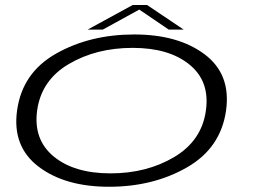

<svg xmlns="http://www.w3.org/2000/svg" viewBox="-20 -726 1003 752"><path d="M407 5.5Q234.5 5.5 130.8 -73.5Q27 -152.5 47 -294Q67.5 -441.5 200 -516.2Q332.5 -591 505.5 -591Q678 -591 781.5 -513.2Q885 -435.5 865.5 -294Q845 -146.5 712.5 -70.5Q580 5.5 407 5.5ZM413 -47Q555 -47 662.8 -111.2Q770.5 -175.5 786.5 -293.5Q802.5 -407.5 722.2 -473Q642 -538.5 499.5 -538.5Q357 -538.5 249.5 -475.2Q142 -412 125.5 -293.5Q110 -179.5 190.2 -113.2Q270.5 -47 413 -47ZM323 -610 500 -706.5H556L699.5 -610H641L525.5 -688.5L382.5 -610Z"/></svg>

Font: Anybody UltraExpanded Light
Style: Italic
Weight: 300
Width: 9
Italic angle: -10°
Designer: Tyler Finck
Foundry: Etcetera Type Company
Version: Version 1.010; ttfautohint (v1.8.3) -l 8 -r 50 -G 200 -x 14 